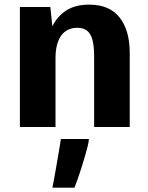

<svg xmlns="http://www.w3.org/2000/svg" viewBox="-20 -559 653 845"><path d="M67.5 0V-528.3H201.6L210.3 -443.2Q231.7 -486.5 271.1 -512.5Q310.5 -538.6 372.7 -538.6Q461.7 -538.6 506.3 -482.1Q551 -425.6 551 -325.7V0H394.3V-310.1Q394.3 -356.4 386.7 -384.2Q379 -411.9 362.8 -424.3Q346.7 -436.7 320.4 -436.7Q297.9 -436.7 280.1 -428.3Q262.3 -419.9 249.9 -403.2Q237.5 -386.5 230.9 -361.4Q224.3 -336.2 224.3 -302.6V0ZM210.7 266.8Q213.7 253 217.3 232.8Q221 212.6 225.1 188.7Q229.3 164.8 233.5 140.3Q237.8 115.8 241.5 93.3Q245.1 70.7 248 52.8H371.1V54Q371.1 62.4 366.4 82.3Q361.6 102.1 354.2 127.8Q346.9 153.5 338.2 180.4Q329.6 207.2 321.5 230.1Q313.4 253 307.8 266.8Z"/></svg>

Font: Comme
Style: Regular
Weight: 400
Designer: Vernon Adams
Foundry: Vernon Adams
Version: Version 1.000;gftools[0.9.27]